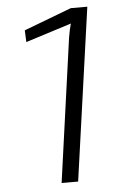

<svg xmlns="http://www.w3.org/2000/svg" viewBox="-51 -727 489 764"><g transform="rotate(-5 193.5 -345.0)"><path d="M230 0H164L244 -574Q250 -610 256 -629L73 -571L71 -618L261 -690H327Z"/></g></svg>

Font: Exo 2.0 Light
Style: Italic
Weight: 300
Italic angle: -8°
Designer: Natanael Gama
Version: Version 1.001;PS 001.001;hotconv 1.0.70;makeotf.lib2.5.58329